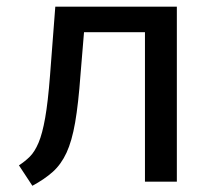

<svg xmlns="http://www.w3.org/2000/svg" viewBox="-20 -561 655 593"><path d="M526.2 -540.5V0H427.7V-461.5H239.5L228.7 -331.3Q222.1 -240.5 212.1 -182.8Q202.1 -125.1 185.4 -89.2Q168.7 -53.3 143.3 -30.5Q117.9 -7.7 80 12.8L38.5 -50.3Q57.4 -62.6 72.3 -77.4Q87.2 -92.3 99 -120Q110.8 -147.7 119.5 -196.9Q128.2 -246.2 134.4 -326.7L150.8 -540.5Z"/></svg>

Font: Fira Code Retina
Style: Regular
Weight: 450
Monospace: yes
Designer: Carrois Corporate, Edenspiekermann AG, Nikita Prokopov
Foundry: Carrois Corporate, Edenspiekermann AG, Nikita Prokopov
Version: Version 6.002